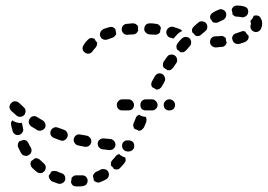

<svg xmlns="http://www.w3.org/2000/svg" viewBox="-20 -652 965 692"><path d="M248 -19Q251 -20 255 -20Q258 -20 260 -20Q267 -20 274 -20Q282 -21 289 -16Q295 -10 296 -2Q296 2 295 6Q293 10 291 13Q288 16 284 17Q281 19 277 19Q269 20 260 20Q257 20 255 20Q248 20 242 16Q237 11 236 5Q236 4 236 3Q238 -4 238 -10Q239 -12 239 -13Q240 -14 241 -14Q244 -17 248 -19ZM176 -36Q172 -36 169 -35Q167 -34 166 -34Q165 -33 164 -33Q162 -26 157 -21Q157 -20 156 -20Q155 -13 159 -7Q162 -1 168 2Q179 6 190 10Q197 12 205 8Q212 4 215 -3Q216 -7 215 -11Q215 -15 213 -19Q211 -22 208 -25Q205 -27 201 -28Q192 -31 184 -35Q180 -36 176 -36ZM343 -41Q346 -42 350 -43Q354 -43 358 -42Q362 -41 365 -39Q368 -37 370 -33Q374 -26 372 -18Q370 -10 363 -6Q353 0 342 4Q338 6 334 6Q330 6 327 4Q324 3 322 2Q320 0 318 -2Q318 -3 318 -3Q317 -11 315 -17Q315 -22 319 -26Q322 -31 327 -33Q335 -36 343 -41ZM115 -81Q110 -83 105 -81Q100 -77 95 -73Q94 -73 93 -72Q89 -66 90 -60Q91 -53 95 -48Q103 -40 112 -33Q115 -30 119 -29Q122 -28 126 -28Q130 -28 134 -30Q137 -32 140 -35Q145 -41 145 -50Q144 -58 138 -63Q131 -69 124 -76Q120 -80 115 -81ZM397 -89Q399 -92 403 -94Q406 -96 409 -97Q415 -91 422 -88Q426 -86 431 -85Q433 -80 433 -74Q432 -69 429 -65Q422 -56 414 -48Q412 -45 408 -43Q404 -41 400 -41Q398 -41 395 -42Q392 -42 390 -44Q390 -44 390 -44Q386 -51 380 -55Q379 -60 380 -66Q381 -71 385 -75Q391 -81 397 -89ZM75 -145Q70 -148 65 -148Q60 -146 54 -144Q53 -144 51 -144Q49 -142 48 -140Q46 -138 45 -135Q44 -131 44 -128Q44 -124 46 -120Q51 -110 56 -100Q58 -97 61 -94Q64 -92 68 -91Q72 -90 76 -90Q80 -91 83 -93Q91 -97 93 -105Q95 -113 91 -120Q86 -128 82 -137Q80 -142 75 -145ZM457 -111Q464 -117 464 -125Q464 -129 463 -133Q462 -137 459 -140Q456 -143 453 -144Q449 -146 445 -146H441Q432 -147 426 -141Q420 -136 420 -127Q420 -123 421 -120Q422 -116 425 -113Q428 -110 431 -108Q435 -107 439 -106H443Q451 -106 457 -111ZM382 -112Q386 -113 389 -116Q392 -118 394 -122Q396 -125 396 -129Q397 -137 391 -144Q386 -150 378 -151Q366 -152 355 -153Q346 -154 340 -149Q333 -144 332 -136Q332 -132 333 -128Q334 -124 337 -121Q339 -118 343 -116Q346 -114 350 -114Q362 -112 374 -111Q378 -111 382 -112ZM300 -126Q307 -131 309 -139Q309 -143 309 -147Q308 -151 306 -154Q303 -157 300 -160Q297 -162 293 -163Q281 -165 270 -167Q262 -169 255 -165Q248 -160 246 -152Q244 -144 249 -137Q253 -130 261 -128Q273 -126 285 -123Q294 -122 300 -126ZM213 -147Q220 -151 223 -159Q226 -166 222 -174Q219 -181 211 -184Q200 -188 189 -192Q181 -195 174 -192Q166 -188 163 -181Q160 -173 163 -165Q167 -158 174 -155Q186 -150 198 -146Q206 -143 213 -147ZM39 -211Q47 -208 56 -209Q58 -209 59 -209Q61 -200 63 -190Q64 -186 64 -182Q63 -179 61 -175Q59 -172 56 -169Q53 -167 49 -166Q41 -164 34 -168Q27 -173 25 -181Q22 -191 20 -202Q19 -207 20 -211Q22 -215 25 -219Q25 -219 25 -218Q31 -213 39 -211ZM130 -182Q137 -184 142 -191Q146 -198 143 -206Q141 -214 134 -218Q124 -224 114 -230Q107 -235 99 -233Q91 -231 87 -224Q85 -221 84 -217Q83 -213 84 -209Q85 -205 87 -202Q90 -198 93 -196Q104 -190 114 -183Q122 -179 130 -182ZM460 -201Q460 -205 462 -209L470 -228Q471 -231 474 -234Q477 -237 481 -238Q481 -238 481 -239Q481 -239 481 -239Q485 -236 490 -234Q497 -231 505 -231Q505 -230 506 -229Q506 -228 507 -227Q508 -224 508 -220Q508 -216 507 -212L499 -193Q497 -190 494 -187Q491 -184 488 -182Q486 -182 483 -181Q481 -181 479 -181Q477 -183 474 -184Q470 -186 466 -187Q464 -188 463 -190Q462 -192 462 -193Q460 -197 460 -201ZM54 -231Q62 -232 68 -238Q70 -241 71 -245Q73 -249 72 -253Q72 -257 70 -260Q68 -264 65 -266Q56 -274 48 -282Q45 -284 41 -286Q37 -287 33 -287Q29 -287 26 -285Q22 -283 20 -280Q14 -274 14 -266Q15 -258 21 -252Q30 -244 39 -236Q46 -230 54 -231ZM463 -275Q462 -283 457 -288Q451 -294 443 -294H421Q412 -294 407 -288Q401 -282 401 -274Q401 -265 407 -259Q412 -254 421 -254H443Q451 -254 457 -259Q462 -264 463 -272Q463 -273 463 -274Q463 -274 463 -275ZM528 -254H506Q497 -254 491 -259Q486 -265 486 -274Q486 -282 491 -288Q497 -294 506 -294H528Q536 -294 541 -288Q547 -283 548 -275Q548 -274 548 -274Q548 -273 548 -272Q547 -264 541 -259Q536 -254 528 -254ZM605 -259Q611 -265 611 -274Q611 -282 605 -288Q599 -294 591 -294H590Q582 -294 576 -288Q570 -282 570 -274Q570 -265 576 -259Q582 -254 590 -254H591Q599 -254 605 -259ZM538 -377Q542 -384 550 -387Q558 -389 565 -385Q572 -381 574 -373Q577 -365 573 -358Q568 -349 563 -340Q560 -335 555 -332Q550 -329 544 -329Q540 -332 536 -334Q533 -335 531 -336Q526 -340 525 -347Q525 -353 528 -359Q533 -368 538 -377ZM582 -447Q585 -451 588 -453Q591 -455 595 -455Q599 -456 603 -455Q607 -454 610 -452Q617 -447 618 -439Q620 -431 615 -424Q609 -416 604 -408Q600 -403 595 -400Q589 -398 583 -399Q580 -402 576 -404Q574 -406 571 -407Q567 -412 567 -418Q567 -425 570 -430Q576 -439 582 -447ZM329 -489Q331 -494 330 -498Q330 -498 330 -499Q324 -504 321 -512Q315 -515 308 -515Q301 -514 296 -508Q287 -500 281 -489Q279 -486 278 -482Q277 -478 278 -474Q279 -470 281 -467Q283 -464 287 -462Q294 -457 302 -459Q310 -461 314 -468Q319 -475 325 -481Q328 -485 329 -489ZM617 -490Q618 -493 620 -496Q627 -505 634 -512Q637 -515 641 -517Q644 -519 648 -519Q652 -519 656 -518Q660 -517 663 -514Q666 -511 667 -508Q669 -504 669 -500Q669 -496 668 -492Q667 -489 664 -486Q658 -478 651 -471Q647 -466 641 -464Q636 -463 630 -464Q627 -468 623 -470Q621 -472 619 -473Q617 -475 617 -477Q616 -480 616 -482Q615 -486 617 -490ZM758 -481Q749 -481 743 -487Q737 -492 737 -501Q737 -509 742 -515Q748 -521 756 -521Q766 -522 776 -522Q780 -523 783 -522Q787 -520 790 -518Q791 -517 793 -516Q794 -514 794 -513Q794 -507 796 -501Q797 -500 797 -499Q796 -492 791 -488Q786 -483 779 -483Q768 -482 758 -481ZM874 -510Q877 -516 876 -523Q875 -525 873 -526Q868 -531 864 -538Q860 -540 856 -540Q852 -540 849 -538Q841 -535 831 -532Q823 -530 819 -523Q815 -516 818 -508Q820 -500 827 -496Q835 -492 843 -494Q854 -497 864 -501Q870 -504 874 -510ZM368 -510Q360 -507 352 -510Q345 -513 342 -520Q340 -524 340 -528Q340 -532 342 -536Q343 -539 346 -542Q349 -545 352 -547Q362 -551 374 -554Q377 -555 381 -555Q385 -555 389 -553Q391 -552 393 -550Q395 -548 396 -546Q396 -544 397 -542Q397 -537 399 -531Q398 -526 394 -522Q391 -518 385 -516Q376 -513 368 -510ZM630 -537Q633 -539 637 -540Q635 -543 632 -545Q629 -547 626 -548Q615 -552 605 -555Q597 -557 590 -553Q583 -549 580 -541Q578 -533 582 -526Q586 -518 594 -516Q600 -515 605 -513Q611 -520 618 -527Q623 -533 630 -537ZM684 -524Q689 -521 695 -522Q701 -523 705 -527Q713 -534 720 -540Q727 -545 727 -553Q728 -562 723 -568Q718 -574 710 -575Q701 -576 695 -571Q687 -564 679 -557Q674 -552 672 -546Q671 -540 674 -534Q676 -532 678 -531Q681 -527 684 -524ZM468 -530Q464 -528 460 -528Q450 -528 441 -527Q437 -526 433 -527Q429 -528 426 -531Q423 -533 421 -537Q419 -540 419 -544Q418 -553 423 -559Q429 -566 437 -566Q447 -567 458 -568Q465 -568 470 -565Q476 -561 478 -555Q478 -553 477 -550Q477 -546 478 -541Q477 -539 476 -538Q475 -536 474 -535Q472 -532 468 -530ZM519 -528Q510 -529 505 -535Q499 -541 500 -549Q500 -553 502 -557Q503 -560 506 -563Q509 -566 513 -567Q517 -568 521 -568Q532 -568 542 -566Q549 -566 554 -561Q559 -557 560 -550Q559 -549 559 -547Q557 -542 557 -536Q554 -531 549 -529Q544 -526 538 -527Q529 -528 519 -528ZM921 -584Q918 -592 911 -595Q903 -598 895 -595Q895 -595 895 -595Q895 -595 894 -595Q893 -590 890 -586Q887 -581 883 -578Q883 -576 883 -574Q883 -571 884 -569Q885 -568 885 -568Q885 -566 884 -564Q881 -556 884 -549Q887 -541 895 -538Q903 -535 910 -538Q918 -542 921 -549Q925 -558 925 -568Q925 -576 921 -584ZM746 -573Q751 -570 756 -570Q762 -569 767 -572Q776 -577 784 -580Q791 -584 794 -591Q797 -599 794 -607Q792 -610 790 -613Q787 -616 783 -617Q779 -619 775 -619Q771 -619 768 -617Q758 -613 748 -607Q742 -604 739 -598Q736 -592 738 -585Q739 -584 740 -582Q744 -578 746 -573ZM859 -629Q867 -627 872 -621Q876 -614 874 -605Q872 -597 865 -593Q858 -588 850 -590Q842 -592 834 -592Q829 -592 825 -594Q821 -597 818 -600Q818 -608 815 -616Q816 -623 822 -628Q827 -632 835 -632Q847 -632 859 -629Z"/></svg>

Font: FRB American Cursive Dashed
Style: Bold Italic
Weight: 700
Italic angle: -25°
Version: Version 2.0;Modular Font Editor K font №1